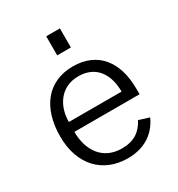

<svg xmlns="http://www.w3.org/2000/svg" viewBox="-178 -859 915 985"><g transform="rotate(-30 279.5 -366.0)"><path d="M508 -245V-278C508 -440 427 -540 283 -540C133 -540 47 -431 47 -260C47 -89 149 10 293 10C385 10 458 -31 496 -115L435 -134C406 -80 365 -49 292 -49C178 -49 122 -136 122 -245ZM242 -742V-629H323V-742ZM123 -303C122 -390 171 -482 282 -482C387 -482 435 -404 435 -303Z"/></g></svg>

Font: Cheyenne Sans Light
Style: Regular
Weight: 300
Designer: The Public Sans project authors (U.S. Web Design System), Libre Franklin designed by Pablo Impallari and Rodrigo Fuenzal
Foundry: The Cheyenne Sans Project Authors
Version: Version 2.007